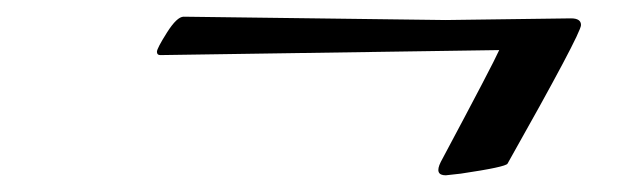

<svg xmlns="http://www.w3.org/2000/svg" viewBox="-20 -370 756 230"><path d="M200 -350 514 -346 664 -348Q676 -348 676 -340Q676 -330 588 -174Q586 -170 532 -162L514 -160Q500 -160 508 -176Q571 -294 578 -310L172 -304Q168 -304 168 -308Q168 -312 180 -331Q192 -350 200 -350Z"/></svg>

Font: Miama
Style: Regular
Weight: 400
Italic angle: 16.5°
Designer: Linus Romer
Foundry: Linus Romer
Version: 0.32